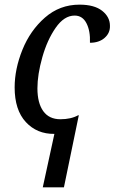

<svg xmlns="http://www.w3.org/2000/svg" viewBox="-20 -566 493 826"><path d="M214 10Q139 11 91 -41Q43 -93 43 -190Q43 -269 76.5 -352Q110 -435 173.5 -490.5Q237 -546 322 -546Q386 -546 419.5 -519.5Q453 -493 453 -455Q454 -424 430 -403Q406 -382 367 -382Q369 -433 352 -466Q335 -499 301 -499Q256 -499 219.5 -446.5Q183 -394 162 -319.5Q141 -245 141 -186Q141 -123 166 -88Q191 -53 240 -53Q285 -53 316 -70H319L255 240H164Z"/></svg>

Font: Noto Serif Narrow
Style: Italic
Weight: 400
Width: 4
Italic angle: -12°
Designer: Monotype Design Team
Foundry: Monotype Imaging Inc.
Version: Version 1.001